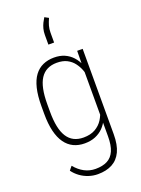

<svg xmlns="http://www.w3.org/2000/svg" viewBox="-182 -864 848 1155"><g transform="rotate(-20 242.5 -287.0)"><path d="M372.6 -528.3H407.7V18.1Q407.7 85.9 387.5 128.7Q367.2 171.4 329.1 191.7Q291 211.9 237.3 211.9Q207.5 211.9 178.7 202.4Q149.9 192.9 125.7 175.3Q101.6 157.7 84.5 134.3L104.5 109.9Q131.3 142.6 164.1 159.9Q196.8 177.2 234.9 177.2Q280.3 177.2 310.5 161.4Q340.8 145.5 356 110.6Q371.1 75.7 371.1 18.6V-412.1ZM56.6 -240.2V-288.1Q56.6 -355.5 68.1 -402.8Q79.6 -450.2 101.8 -480Q124 -509.8 155.8 -523.9Q187.5 -538.1 227.1 -538.1Q264.6 -538.1 293.7 -525.4Q322.8 -512.7 343.8 -489.7Q364.7 -466.8 378.2 -435.5Q391.6 -404.3 398.4 -367.2V-147.5Q393.6 -115.2 380.4 -86.4Q367.2 -57.6 345.9 -35.9Q324.7 -14.2 294.7 -1.7Q264.6 10.7 226.1 10.7Q186.5 10.7 155 -4.4Q123.5 -19.5 101.6 -50.3Q79.6 -81.1 68.1 -128.4Q56.6 -175.8 56.6 -240.2ZM93.8 -288.1V-240.2Q93.8 -185.5 102.1 -145Q110.4 -104.5 127.4 -77.9Q144.5 -51.3 170.4 -38.1Q196.3 -24.9 231.4 -24.9Q275.9 -24.9 306.4 -42.2Q336.9 -59.6 355 -88.1Q373 -116.7 380.9 -150.9V-358.9Q376 -381.3 366.5 -406.2Q356.9 -431.2 340.1 -453.4Q323.2 -475.6 296.9 -489.3Q270.5 -502.9 231.9 -502.9Q196.8 -502.9 170.7 -489.7Q144.5 -476.6 127.4 -450.2Q110.4 -423.8 102.1 -383.5Q93.8 -343.3 93.8 -288.1ZM222.7 -622.6V-684.1Q222.7 -705.6 227.5 -723.9Q232.4 -742.2 240 -757.6Q247.6 -772.9 255.9 -786.1L281.2 -772.5Q270.5 -749 264.9 -729Q259.3 -709 259.3 -685.1V-622.6Z"/></g></svg>

Font: Roboto Condensed ExtraLight
Style: Regular
Weight: 250
Designer: Christian Robertson
Foundry: Google
Version: Version 3.008; 2023